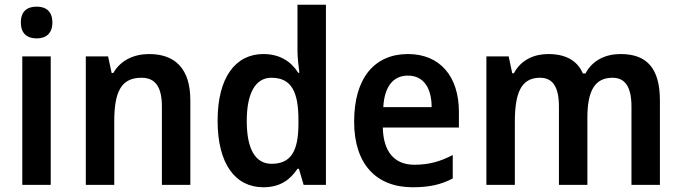

<svg xmlns="http://www.w3.org/2000/svg" viewBox="-20 -780 2875 810"><path d="M135 -752C95 -752 68 -733 68 -685C68 -638 95 -618 135 -618C173 -618 201 -638 201 -685C201 -732 174 -752 135 -752ZM194 -542H74V0H194Z M609 -552C547 -552 489 -527 458 -472H451L436 -542H342V0H462V-267C462 -391 490 -452 577 -452C637 -452 663 -411 663 -330V0H783V-357C783 -491 718 -552 609 -552Z M1091 10C1161 10 1204 -21 1235 -68H1241L1261 0H1355V-760H1235V-566C1235 -535 1240 -498 1243 -473H1238C1208 -521 1160 -552 1091 -552C974 -552 898 -454 898 -271C898 -88 973 10 1091 10ZM1126 -89C1057 -89 1021 -151 1021 -270C1021 -386 1057 -452 1125 -452C1210 -452 1239 -392 1239 -274V-253C1238 -142 1207 -89 1126 -89Z M1701 -552C1561 -552 1474 -452 1474 -267C1474 -89 1566 10 1721 10C1791 10 1840 -1 1890 -27V-126C1836 -98 1789 -85 1728 -85C1644 -85 1597 -140 1595 -242H1916V-308C1916 -458 1836 -552 1701 -552ZM1701 -461C1769 -461 1801 -406 1801 -328H1597C1602 -418 1641 -461 1701 -461Z M2598 -552C2536 -552 2480 -527 2450 -470H2439C2416 -524 2367 -552 2293 -552C2234 -552 2178 -528 2148 -471H2141L2126 -542H2032V0H2152V-266C2152 -385 2177 -452 2258 -452C2313 -452 2338 -412 2338 -330V0H2458V-283C2458 -393 2487 -452 2564 -452C2619 -452 2644 -411 2644 -330V0H2764V-356C2764 -492 2709 -552 2598 -552Z"/></svg>

Font: Noto Sans Kannada SemiCondensed SemiBold
Style: Regular
Weight: 600
Width: 4
Designer: Jelle Bosma - Monotype Design Team
Foundry: Monotype Imaging Inc.
Version: Version 2.005